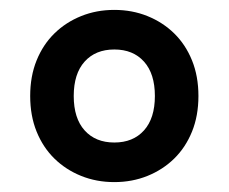

<svg xmlns="http://www.w3.org/2000/svg" viewBox="-20 -730 462 388"><path d="M211 -362Q175 -362 144 -374.5Q113 -387 90 -409.5Q67 -432 54 -464Q41 -496 41 -536Q41 -576 54 -608Q67 -640 90 -662.5Q113 -685 144 -697.5Q175 -710 211 -710Q247 -710 278 -697.5Q309 -685 332 -662.5Q355 -640 368 -608Q381 -576 381 -536Q381 -496 368 -464Q355 -432 332 -409.5Q309 -387 278 -374.5Q247 -362 211 -362ZM211 -442Q249 -442 271 -466.5Q293 -491 293 -536Q293 -581 271 -605.5Q249 -630 211 -630Q173 -630 151 -605.5Q129 -581 129 -536Q129 -491 151 -466.5Q173 -442 211 -442Z"/></svg>

Font: IBM Plex Sans Condensed SemiBold
Style: Regular
Weight: 600
Width: 3
Designer: Mike Abbink, Paul van der Laan, Pieter van Rosmalen
Foundry: Bold Monday
Version: Version 1.3